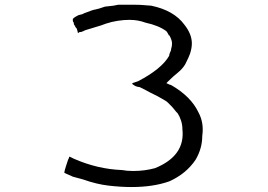

<svg xmlns="http://www.w3.org/2000/svg" viewBox="-20 -754 1110 794"><path d="M535.2 -734.4Q562.5 -734.4 580.1 -732.4Q597.7 -730.5 605.5 -730.5Q699.2 -710.9 742.2 -652.3Q773.4 -613.3 773.4 -574.2Q773.4 -554.7 765.6 -531.2Q761.7 -519.5 746.1 -488.3Q734.4 -468.8 714.8 -453.1Q695.3 -437.5 675.8 -418L668 -410.2Q683.6 -402.3 687.5 -402.3Q769.5 -355.5 800.8 -289.1Q824.2 -246.1 816.4 -191.4Q816.4 -140.6 789.1 -93.8Q750 -35.2 679.7 -3.9Q613.3 19.5 523.4 19.5Q480.5 19.5 429.7 13.7Q378.9 7.8 324.2 -11.7L281.2 -23.4L246.1 -39.1Q246.1 -46.9 253.9 -70.3L257.8 -82L261.7 -93.8L265.6 -101.6V-105.5H269.5L285.2 -97.7Q382.8 -54.7 484.4 -50.8Q503.9 -46.9 531.2 -46.9Q578.1 -46.9 621.1 -58.6Q746.1 -109.4 734.4 -218.8Q734.4 -238.3 728.5 -255.9Q722.7 -273.4 714.8 -285.2Q707 -293 701.2 -300.8Q695.3 -308.6 687.5 -316.4Q679.7 -324.2 673.8 -330.1Q668 -335.9 660.2 -339.8L632.8 -355.5L601.6 -371.1Q558.6 -394.5 554.7 -394.5H550.8L539.1 -398.4L527.3 -406.2V-410.2L550.8 -418Q648.4 -468.8 679.7 -523.4Q679.7 -531.2 687.5 -546.9V-550.8Q691.4 -562.5 691.4 -574.2Q691.4 -585.9 683.6 -601.6L679.7 -609.4V-605.5Q671.9 -621.1 668 -625Q636.7 -648.4 582 -660.2Q550.8 -671.9 515.6 -671.9Q492.2 -671.9 466.8 -668Q441.4 -664.1 418 -656.2Q398.4 -648.4 377 -642.6Q355.5 -636.7 332 -628.9Q324.2 -625 324.2 -625Q316.4 -621.1 308.6 -621.1Q304.7 -621.1 304.7 -617.2Q300.8 -617.2 300.8 -625L296.9 -636.7L293 -640.6L289.1 -648.4Q285.2 -652.3 285.2 -656.2V-660.2Q281.2 -664.1 281.2 -668V-675.8L285.2 -679.7Q289.1 -683.6 304.7 -691.4L320.3 -695.3L328.1 -699.2Q367.2 -714.8 375 -714.8L390.6 -718.8L402.3 -722.7L414.1 -726.6L449.2 -730.5L468.8 -734.4Z"/></svg>

Font: 和音 by 宁静之雨，公众号njzyshare
Style: Regular
Weight: 400
Designer: Steve Matteson
Foundry: Ascender Corporation
Version: Version 6.00;June 8, 2018;FontCreator 11.0.0.2388 32-bit